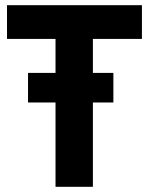

<svg xmlns="http://www.w3.org/2000/svg" viewBox="-20 -720 572 740"><path d="M88 -439H417V-325H88ZM7 -700H527V-570H338V0H194V-570H7Z"/></svg>

Font: Venryn Sans SemiBold
Style: Regular
Weight: 600
Designer: Owen Earl, indestructible type* (font) & Cristiano Sobral (main changes)
Version: Version 3.60;October 28, 2020;FontCreator 13.0.0.2681 64-bit